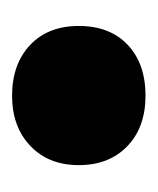

<svg xmlns="http://www.w3.org/2000/svg" viewBox="8 -260 261 318"><g transform="rotate(90 139.0 -101.5)"><path d="M139 9.5Q87 9.5 55.2 -20.2Q23.5 -50 23.5 -101Q23.5 -152.5 54.8 -182Q86 -211.5 139 -211.5Q191.5 -211.5 222.8 -181.2Q254 -151 254 -101Q254 -51 222.2 -20.8Q190.5 9.5 139 9.5Z"/></g></svg>

Font: Encode Sans SC SemiCondensed ExtraBold
Style: Regular
Weight: 800
Width: 4
Designer: Multiple Designers
Foundry: Impallari Type
Version: Version 3.002